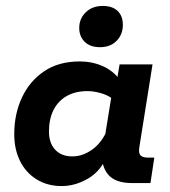

<svg xmlns="http://www.w3.org/2000/svg" viewBox="-20 -617 573 647"><path d="M188 10Q140 10 103.5 -12.5Q67 -35 47.5 -74.5Q28 -114 28 -165Q28 -233 54 -288.5Q80 -344 129 -377Q178 -410 249 -410Q290 -410 325.5 -394.5Q361 -379 384 -348L372 -335L383 -400H494L450 -124Q446 -102 453 -94Q460 -86 478 -86H500L487 0H426Q367 0 343 -30.5Q319 -61 326 -107L329 -126L344 -99Q322 -42 278 -16Q234 10 188 10ZM224 -90Q259 -90 291.5 -113.5Q324 -137 343 -183L332 -147L358 -308V-285Q342 -297 318.5 -303.5Q295 -310 275 -310Q234 -310 205 -293.5Q176 -277 160.5 -246.5Q145 -216 145 -174Q145 -135 166 -112.5Q187 -90 224 -90ZM317 -458Q284 -458 265.5 -476Q247 -494 247 -523Q247 -554 269 -575.5Q291 -597 326 -597Q359 -597 376.5 -580Q394 -563 394 -533Q394 -501 373 -479.5Q352 -458 317 -458Z"/></svg>

Font: Rokkitt SemiBold
Style: Bold Italic
Weight: 700
Italic angle: -9°
Version: Version 3.103